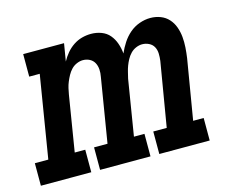

<svg xmlns="http://www.w3.org/2000/svg" viewBox="-97 -643 927 758"><g transform="rotate(-15 366.5 -264.0)"><path d="M-17 0V-92H38L93 -428H50V-520H217L205 -448Q214 -465 227 -480.5Q240 -496 256.5 -507Q273 -518 291.5 -523Q310 -528 329 -528Q351 -528 371 -520.5Q391 -513 404 -497.5Q417 -482 424 -462Q431 -442 433 -420Q442 -441 455 -461Q468 -481 486 -496.5Q504 -512 526.5 -520Q549 -528 571 -528Q571 -528 571 -528Q571 -528 571 -528Q593 -528 612.5 -520.5Q632 -513 645.5 -498Q659 -483 666 -463.5Q673 -444 675 -423Q677 -402 675.5 -380Q674 -358 671 -337L630 -92H673V0H467V-92H522L566 -354Q568 -369 567.5 -384Q567 -399 560.5 -411Q554 -423 541 -429.5Q528 -436 513 -436Q501 -436 488 -430.5Q475 -425 465.5 -415Q456 -405 449.5 -393Q443 -381 438.5 -369Q434 -357 431 -344Q428 -331 425 -319L388 -92H431V0H225V-92H280L323 -354Q326 -369 325 -384Q324 -399 317.5 -411Q311 -423 298.5 -429.5Q286 -436 271 -436Q259 -436 246 -430.5Q233 -425 223.5 -415Q214 -405 207.5 -393Q201 -381 196 -369Q191 -357 188 -344Q185 -331 183 -319L146 -92H189V0Z"/></g></svg>

Font: Iosevka Etoile SmBdObl
Style: Regular
Weight: 600
Italic angle: -9°
Designer: Belleve Invis
Foundry: Belleve Invis
Version: Version 15.5.2; ttfautohint (v1.8.4)